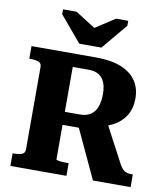

<svg xmlns="http://www.w3.org/2000/svg" viewBox="-100 -1036 976 1120"><g transform="rotate(10 388.0 -476.5)"><path d="M310 -772H441L568 -924V-953H496L339 -851L421 -852L262 -953H182V-924ZM378 -320 527 0H750V-75H741Q726 -75 714 -78.5Q702 -82 691.5 -92Q681 -102 671 -120L547 -354ZM296 -85V-632H392Q427 -632 450.5 -617.5Q474 -603 485.5 -575Q497 -547 497 -506Q497 -463 485.5 -431.5Q474 -400 449.5 -383Q425 -366 386 -366H272V-289H426Q433 -292 438 -294.5Q443 -297 449 -300Q455 -303 462 -308Q535 -317 585.5 -343.5Q636 -370 662 -413Q688 -456 688 -513Q688 -576 657 -620Q626 -664 567 -687Q508 -710 422 -710H38V-635H49Q76 -635 93.5 -628Q111 -621 111 -599V-111Q111 -89 93.5 -82Q76 -75 49 -75H38V0H370V-75H357Q345 -75 334.5 -75.5Q324 -76 315 -77.5Q306 -79 301 -80.5Q296 -82 296 -85Z"/></g></svg>

Font: Roboto Serif
Style: Bold
Weight: 700
Designer: Greg Gazdowicz
Foundry: Commercial Type
Version: Version 1.008